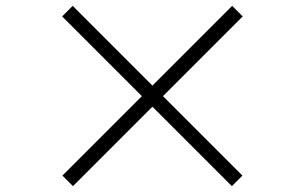

<svg xmlns="http://www.w3.org/2000/svg" viewBox="-20 -696 1040 655"><path d="M229 -61 193 -97 464 -368 192 -640 228 -676 500 -404 772 -676 808 -640 536 -368 807 -97 771 -61 500 -332Z"/></svg>

Font: Noto Serif KR ExtraLight Black
Style: Regular
Weight: 900
Version: Version 2.003-H1;hotconv 1.1.1;makeotfexe 2.6.0